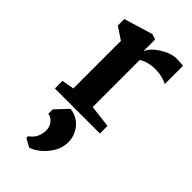

<svg xmlns="http://www.w3.org/2000/svg" viewBox="-269 -624 1001 1001"><g transform="rotate(45 231.0 -123.5)"><path d="M52 0ZM120 -68V-419L52 -464V-512L211 -560L241 -550V-463Q255 -499 302.5 -529Q350 -559 391 -559Q430 -559 441 -555V-421Q426 -430 402 -436Q378 -442 354 -442Q297 -442 260 -418V-71L384 -56V0H52V-56ZM300 150Q300 188 280 222.5Q260 257 231 281Q202 305 175 313L129 287V275Q175 244 175 184Q175 158 157.5 138Q140 118 121 118V85L185 17Q238 24 269 62Q300 100 300 150Z"/></g></svg>

Font: Martel ExtraBold
Style: Regular
Weight: 800
Designer: Dan Reynolds
Foundry: Dan Reynolds
Version: Version 1.001; ttfautohint (v1.1) -l 5 -r 5 -G 72 -x 0 -D la